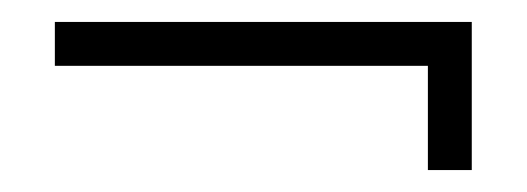

<svg xmlns="http://www.w3.org/2000/svg" viewBox="-20 -360 480 175"><path d="M410 -340V-205H370V-300H30V-340Z"/></svg>

Font: Oranienbaum
Style: Regular
Weight: 400
Designer: Oleg Pospelov and Jovanny Lemonad
Foundry: Oleg Pospelov and jovanny Lemonad
Version: Version 1.001; ttfautohint (v0.91) -l 8 -r 50 -G 200 -x 0 -w